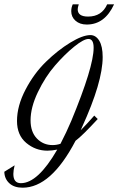

<svg xmlns="http://www.w3.org/2000/svg" viewBox="-40 -863 550 892"><path d="M398 -326 414 -310Q342 -232 311 -209Q197 9 65 9Q26 9 3.5 -11.5Q-19 -32 -20 -65L28 -95Q22 -71 22 -55Q22 -12 57 -12Q136 -12 226 -168Q201 -163 180 -163Q125 -163 82 -199Q39 -235 39 -301Q39 -371 78.5 -446.5Q118 -522 173.5 -576Q229 -630 286.5 -665Q344 -700 380 -700Q405 -700 421 -674Q437 -648 437 -598Q437 -482 341 -272Q340 -269 338 -265Q336 -261 335 -258Q361 -284 398 -326ZM204 -189Q223 -189 241 -195Q269 -249 291 -301Q395 -552 395 -641Q395 -682 371 -682Q349 -682 305 -646.5Q261 -611 215.5 -558.5Q170 -506 136 -435Q102 -364 102 -304Q102 -250 131.5 -219.5Q161 -189 204 -189ZM490 -843Q447 -749 363 -749Q331 -749 311 -766.5Q291 -784 291 -811Q291 -828 298 -843H326Q321 -828 321 -820Q321 -786 369 -786Q433 -786 458 -843Z"/></svg>

Font: Dynalight
Style: Regular
Weight: 400
Designer: Astigmatic (AOETI)
Foundry: Astigmatic (AOETI)
Version: Version 1.000